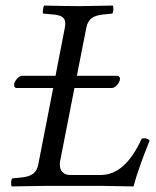

<svg xmlns="http://www.w3.org/2000/svg" viewBox="-20 -667 559 689"><path d="M247.1 -351.1 195.8 -88.9Q194.8 -84 194.8 -76.2Q194.8 -58.6 204.6 -48.8Q214.4 -39.1 231.9 -39.1H341.8Q429.2 -39.1 488.8 -169.9Q506.8 -173.3 517.1 -163.1Q476.6 -63 459 2Q371.1 0 345.2 0H142.1Q111.8 0 22 2Q19 -4.9 20 -14.4Q21 -23.9 23.9 -26.9L55.2 -29.8Q85 -32.7 99.1 -43.7Q113.3 -54.7 117.2 -76.2L170.9 -351.1H41Q28.8 -351.1 30.8 -366.2Q33.2 -376 42 -385.5Q50.8 -395 59.1 -395H179.2L212.9 -568.8Q217.3 -591.8 207.5 -602.5Q197.8 -613.3 168.9 -615.2L134.8 -618.2Q132.8 -622.1 134.3 -632.8Q135.7 -643.6 138.2 -647Q226.1 -645 265.1 -645Q294.9 -645 384.8 -647Q387.7 -640.1 386.7 -630.6Q385.7 -621.1 382.8 -618.2L352.1 -615.2Q322.3 -612.3 308.3 -601.3Q294.4 -590.3 290 -568.8L255.9 -395H399.9Q406.2 -395 408.9 -390.4Q411.6 -385.7 410.2 -380.9Q408.7 -371.1 399.4 -361.1Q390.1 -351.1 380.9 -351.1Z"/></svg>

Font: Common Serif
Style: Bold Italic
Weight: 700
Italic angle: -12°
Designer: Philipp H. Poll, Khaled Hosny
Foundry: Stefan Peev, Context Ltd.
Version: Version 1.026